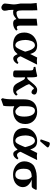

<svg xmlns="http://www.w3.org/2000/svg" viewBox="1312 -2034 961 3624"><g transform="rotate(90 1792.0 -222.5)"><path d="M342.8 -48.8 335 -47.9Q312 -29.3 304.9 -23.9Q297.9 -18.6 280.3 -7.8Q262.7 2.9 247.3 6.3Q231.9 9.8 211.9 9.8H200.2Q177.7 7.8 166 2.9Q166 4.9 166.5 8.5Q167 12.2 167 14.2V37.1Q167 77.1 170.9 96.2Q171.9 100.1 174.6 110.8Q177.2 121.6 178.2 127.9Q183.1 153.3 183.1 168Q183.1 198.2 164.6 215.1Q146 231.9 120.1 231.9Q100.6 231.9 73.7 211.9Q46.9 191.9 46.9 163.1Q46.9 140.1 54.2 91.8Q64 23.4 64 -6.8Q62.5 -24.9 61 -45.9Q58.1 -66.4 57.1 -70.8Q48.8 -109.4 47.9 -125Q46.9 -129.9 46.9 -137.2V-323.2Q46.9 -334.5 44.2 -362.1Q41.5 -389.6 39.1 -412.1L36.1 -434.1Q43.5 -434.6 57.1 -436Q70.8 -437.5 77.1 -438Q91.8 -439.5 107.9 -440.9Q124 -442.4 143.6 -444.1Q163.1 -445.8 173.8 -446.8Q176.8 -375 176.8 -342.8V-160.2Q176.8 -126 180.2 -103.8Q183.6 -81.5 193.4 -67.4Q203.1 -53.2 220.2 -53.2Q253.4 -53.2 285.9 -65.2Q318.4 -77.1 334 -98.1V-332V-434.1Q346.2 -435.5 370.1 -438Q394 -440.4 405.8 -441.9Q415 -442.9 434.6 -445.1Q454.1 -447.3 463.9 -448.2V-346.2V-127Q463.9 -90.8 471.7 -75.4Q479.5 -60.1 496.1 -60.1Q504.9 -60.1 508.8 -61Q520.5 -62 538.1 -74.2Q547.9 -66.4 552 -60.5Q556.2 -54.7 556.2 -45.9Q499 9.8 420.9 9.8Q352.5 9.8 342.8 -48.8Z M734.4 -226.1Q734.4 -193.4 739.5 -161.6Q744.6 -129.9 755.6 -99.6Q766.6 -69.3 787.1 -50.8Q807.6 -32.2 834.5 -32.2Q862.8 -32.2 885 -65.7Q907.2 -99.1 935.5 -168L955.6 -216.8L946.8 -251Q928.7 -321.3 899.4 -361.6Q870.1 -401.9 835.4 -401.9Q807.1 -401.9 786.1 -383.3Q765.1 -364.7 754.6 -335.7Q744.1 -306.6 739.3 -279.1Q734.4 -251.5 734.4 -226.1ZM594.7 -202.1Q594.7 -251.5 610.8 -293Q627 -334.5 652.3 -361.8Q677.7 -389.2 710 -408.2Q742.2 -427.2 774.2 -435.5Q806.2 -443.8 835.4 -443.8Q909.2 -443.8 944.6 -411.9Q980 -379.9 999.5 -312L1065.4 -443.8Q1104 -438 1122.6 -438Q1151.9 -438 1199.7 -442.9L1043.5 -130.9L1045.4 -123Q1052.7 -95.2 1070.1 -79.6Q1087.4 -64 1098.6 -64Q1140.6 -64 1160.6 -89.8Q1176.8 -86.4 1187.5 -69.8Q1142.1 7.8 1083.5 7.8Q1057.1 7.8 1039.8 -11.2Q1022.5 -30.3 1006.8 -65.9L1002.4 -75.2Q959.5 -22.9 920.7 -6.6Q881.8 9.8 826.7 9.8Q716.8 9.8 655.8 -42Q594.7 -93.8 594.7 -202.1Z M1441.4 -43Q1441.4 -15.6 1430.7 -2.9Q1419.9 9.8 1388.2 9.8Q1345.7 9.8 1328.1 2Q1310.5 -5.9 1310.5 -25.9V-47.9V-309.1Q1310.5 -351.6 1299.1 -363.3Q1287.6 -375 1245.6 -378.9Q1243.7 -383.8 1242.4 -394Q1241.2 -404.3 1243.2 -411.1Q1324.2 -421.4 1409.2 -443.8Q1423.8 -443.8 1428.2 -436Q1431.2 -433.1 1432.6 -426.8Q1441.9 -387.7 1440.4 -320.8V-254.9Q1469.2 -254.9 1492.2 -285.2L1524.4 -324.2Q1525.4 -325.7 1527.3 -328.1Q1529.3 -330.6 1530.3 -332Q1582 -397 1612.8 -420.4Q1643.6 -443.8 1677.2 -443.8Q1691.4 -443.8 1705.8 -441.2Q1720.2 -438.5 1734.1 -432.4Q1748 -426.3 1756.8 -415Q1765.6 -403.8 1765.6 -389.2Q1765.6 -372.1 1752.9 -354.5Q1740.2 -336.9 1723.6 -336.9Q1698.2 -336.9 1677.2 -355Q1673.8 -358.4 1668.9 -365.5Q1664.1 -372.6 1660.4 -377.2Q1656.7 -381.8 1654.3 -381.8Q1643.1 -381.8 1633.3 -373.3Q1623.5 -364.7 1595.2 -329.1Q1594.2 -328.1 1592.3 -325.4Q1590.3 -322.8 1589.4 -321.8L1571.3 -298.8Q1568.8 -294.9 1570.3 -284.2Q1571.8 -277.8 1590.3 -234.9Q1593.3 -231 1597.2 -223.1L1663.6 -106.9Q1685.1 -69.8 1695.1 -59.3Q1705.1 -48.8 1721.2 -48.8Q1731.4 -48.8 1738.8 -54.2Q1746.1 -59.6 1758.3 -74.2Q1766.1 -72.3 1774.7 -62.5Q1783.2 -52.7 1785.6 -45.9Q1759.8 -13.7 1734.4 -2Q1709 9.8 1667.5 9.8Q1627.4 7.8 1603 -8.1Q1578.6 -23.9 1554.2 -63L1491.2 -180.2Q1473.6 -215.8 1440.4 -215.8Q1440.4 -101.1 1441.4 -68.8Z M2181.2 -200.2Q2181.2 -295.4 2150.1 -348.6Q2119.1 -401.9 2067.4 -401.9Q1985.4 -401.9 1985.4 -231.9V-119.1Q1999.5 -88.4 2029.5 -60.3Q2059.6 -32.2 2085.4 -32.2Q2132.3 -32.2 2156.7 -76.7Q2181.2 -121.1 2181.2 -200.2ZM1977.1 193.8 1851.1 237.8 1833.5 208Q1855.5 152.8 1855.5 -6.8V-186Q1855.5 -232.9 1861.8 -269Q1868.2 -305.2 1880.4 -328.9Q1892.6 -352.5 1902.6 -365.2Q1912.6 -377.9 1927.2 -391.1Q1986.3 -443.8 2092.3 -443.8Q2191.9 -443.8 2256.6 -381.8Q2321.3 -319.8 2321.3 -222.2Q2321.3 -110.4 2252.7 -50.3Q2184.1 9.8 2071.3 9.8Q2024.4 9.8 1985.4 -11.2Q1985.4 2.4 1985.8 32.5Q1986.3 62.5 1986.3 77.1Q1986.3 157.2 1977.1 193.8Z M2536.6 -226.1Q2536.6 -193.4 2541.7 -161.6Q2546.9 -129.9 2557.9 -99.6Q2568.8 -69.3 2589.4 -50.8Q2609.9 -32.2 2636.7 -32.2Q2665 -32.2 2687.3 -65.7Q2709.5 -99.1 2737.8 -168L2757.8 -216.8L2749 -251Q2731 -321.3 2701.7 -361.6Q2672.4 -401.9 2637.7 -401.9Q2609.4 -401.9 2588.4 -383.3Q2567.4 -364.7 2556.9 -335.7Q2546.4 -306.6 2541.5 -279.1Q2536.6 -251.5 2536.6 -226.1ZM2397 -202.1Q2397 -251.5 2413.1 -293Q2429.2 -334.5 2454.6 -361.8Q2480 -389.2 2512.2 -408.2Q2544.4 -427.2 2576.4 -435.5Q2608.4 -443.8 2637.7 -443.8Q2711.4 -443.8 2746.8 -411.9Q2782.2 -379.9 2801.8 -312L2867.7 -443.8Q2906.2 -438 2924.8 -438Q2954.1 -438 3002 -442.9L2845.7 -130.9L2847.7 -123Q2855 -95.2 2872.3 -79.6Q2889.6 -64 2900.9 -64Q2942.9 -64 2962.9 -89.8Q2979 -86.4 2989.7 -69.8Q2944.3 7.8 2885.7 7.8Q2859.4 7.8 2842 -11.2Q2824.7 -30.3 2809.1 -65.9L2804.7 -75.2Q2761.7 -22.9 2722.9 -6.6Q2684.1 9.8 2628.9 9.8Q2519 9.8 2458 -42Q2397 -93.8 2397 -202.1ZM2691.9 -683.1Q2710 -683.1 2736.3 -670.9Q2762.7 -658.7 2762.7 -645Q2762.7 -635.7 2757.8 -629.9L2653.8 -507.8Q2647.9 -500 2643.1 -500Q2636.2 -500 2624.5 -504.6Q2612.8 -509.3 2612.8 -514.2Q2612.8 -520 2613.8 -522.9L2664.1 -666Q2667 -673.8 2675 -678.5Q2683.1 -683.1 2691.9 -683.1Z M3283.7 -32.2Q3326.2 -32.2 3349.4 -68.6Q3372.6 -105 3372.6 -174.8Q3372.6 -244.6 3362.1 -278.3Q3351.6 -312 3318.8 -340.8Q3280.8 -340.8 3253.4 -333.7Q3226.1 -326.7 3209.2 -314.7Q3192.4 -302.7 3182.4 -282.7Q3172.4 -262.7 3168.9 -240.7Q3165.5 -218.8 3165.5 -188Q3165.5 -32.2 3283.7 -32.2ZM3494.6 -340.8H3368.7Q3428.2 -321.3 3470.5 -277.3Q3512.7 -233.4 3512.7 -171.9Q3512.7 -138.2 3497.8 -106.4Q3482.9 -74.7 3454.8 -47.9Q3426.8 -21 3380.4 -4.9Q3334 11.2 3276.9 11.2Q3208.5 11.2 3151.4 -16.1Q3094.2 -43.5 3060.1 -93Q3025.9 -142.6 3025.9 -204.1Q3025.9 -250 3042.7 -292.5Q3059.6 -335 3090.8 -366.2Q3118.2 -393.6 3182.9 -414.8Q3247.6 -436 3313.5 -436H3554.7L3565.4 -423.8Q3562.5 -418 3555.2 -402.6Q3547.9 -387.2 3543.2 -379.2Q3538.6 -371.1 3530.8 -360.6Q3522.9 -350.1 3514.2 -345.5Q3505.4 -340.8 3494.6 -340.8Z"/></g></svg>

Font: Common Serif
Style: Bold
Weight: 700
Designer: Philipp H. Poll, Khaled Hosny
Foundry: Stefan Peev, Context Ltd.
Version: Version 1.026